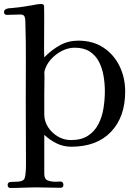

<svg xmlns="http://www.w3.org/2000/svg" viewBox="-42 -741 670 954"><path d="M479 -288Q479 -326 472.5 -364Q466 -402 450 -433.5Q434 -465 404.5 -484.5Q375 -504 329 -504Q297 -504 265.5 -488Q234 -472 210.5 -445.5Q187 -419 179 -387Q178 -380 178.5 -372.5Q179 -365 179 -357Q179 -336 178.5 -315Q178 -294 178 -273V-173Q178 -138 197 -109Q216 -80 246 -62.5Q276 -45 310 -45Q362 -45 395 -66.5Q428 -88 446.5 -123.5Q465 -159 472 -202Q479 -245 479 -288ZM580 -286Q580 -160 509.5 -86Q439 -12 312 -12Q273 -12 239.5 -28.5Q206 -45 178 -71V123Q178 149 195 155.5Q212 162 234 162Q240 162 246.5 161.5Q253 161 259 161Q266 161 269.5 166Q273 171 273 177Q273 192 259 192Q228 192 197.5 191Q167 190 136 190Q105 190 73.5 191.5Q42 193 10 193Q-4 193 -4 178Q-4 164 11.5 163Q27 162 36 162Q42 162 47.5 161.5Q53 161 59 160Q76 156 80 145.5Q84 135 85 120Q87 102 87 83Q87 64 87 45L86 -238Q86 -337 86.5 -436Q87 -535 84 -634Q84 -648 80 -658.5Q76 -669 59 -669Q43 -669 27 -668Q11 -667 -6 -667Q-22 -667 -22 -680Q-22 -692 -12 -696Q-5 -699 2.5 -700Q10 -701 17 -701Q40 -703 58.5 -705.5Q77 -708 99 -712Q116 -714 131.5 -717.5Q147 -721 163 -721Q174 -721 177 -713Q178 -663 177.5 -612.5Q177 -562 177 -511Q177 -498 177 -484Q177 -470 178 -456Q213 -492 254.5 -515.5Q296 -539 347 -539Q420 -539 472 -504.5Q524 -470 552 -412.5Q580 -355 580 -286Z"/></svg>

Font: Kaisei HarunoUmi
Style: Regular
Weight: 400
Designer: Font-Kai, 金井和夫
Foundry: KAZUO KANAI
Version: Version 5.003